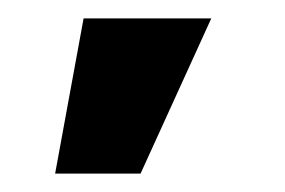

<svg xmlns="http://www.w3.org/2000/svg" viewBox="-20 -133 310 209"><path d="M40 56 71 -113H210L133 56Z"/></svg>

Font: Urbanist ExtraBold
Style: Regular
Weight: 800
Designer: Corey Hu
Foundry: Corey Hu
Version: Version 1.330; ttfautohint (v1.8.4.7-5d5b)